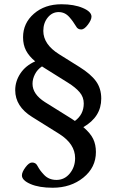

<svg xmlns="http://www.w3.org/2000/svg" viewBox="-20 -694 552 911"><path d="M230 196.8Q165.5 196.8 124.8 179.2Q84 161.6 84 138.2Q84 122.6 100.8 99.9Q117.7 77.1 131.8 77.1Q149.4 77.1 156.7 91.3Q164.6 105.5 171.1 114.5Q177.7 123.5 189 135.5Q200.2 147.5 215.1 153.6Q230 159.7 248 159.7Q286.1 159.7 311.3 128.9Q336.4 98.1 336.4 56.2Q336.4 -11.2 261.2 -58.6L132.3 -139.2Q52.2 -189 52.2 -266.1Q52.2 -308.6 76.9 -345.7Q101.6 -382.8 147 -402.8Q117.7 -427.2 103.5 -454.3Q89.4 -481.4 89.4 -517.1Q89.4 -584 140.9 -628.9Q192.4 -673.8 271.5 -673.8Q331.5 -673.8 372.8 -656.2Q414.1 -638.7 414.1 -615.2Q414.1 -599.6 397 -576.9Q379.9 -554.2 365.7 -554.2Q348.6 -554.2 341.3 -568.4Q332 -583 325.9 -591.8Q319.8 -600.6 309.1 -612.8Q298.3 -625 285.6 -630.9Q272.9 -636.7 258.3 -636.7Q227.5 -636.7 206.5 -610.8Q185.5 -585 185.5 -547.4Q185.5 -483.4 260.7 -436.5L357.4 -376Q410.6 -342.8 435.5 -308.6Q460.4 -274.4 460.4 -226.1Q460.4 -139.6 375.5 -90.8Q409.2 -62 422.1 -34.9Q435.1 -7.8 435.1 27.3Q435.1 100.6 375.5 148.7Q315.9 196.8 230 196.8ZM317.9 -131.8 335.4 -120.1Q377.4 -150.9 377.4 -203.1Q377.4 -233.4 357.9 -256.3Q338.4 -279.3 302.2 -301.8L196.8 -367.7Q192.9 -370.1 186.5 -374.3Q180.2 -378.4 179.2 -378.9Q157.2 -364.3 145.8 -341.8Q134.3 -319.3 134.3 -296.4Q134.3 -247.1 193.4 -209.5Z"/></svg>

Font: Elstob 10pt Medium
Style: Regular
Weight: 500
Designer: Peter S. Baker
Version: Version 1.015